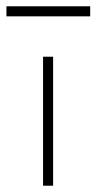

<svg xmlns="http://www.w3.org/2000/svg" viewBox="-78 -591 306 611"><path d="M59 0V-410.5H91V0ZM-57.5 -539V-571H209V-539Z"/></svg>

Font: League Spartan Thin
Style: Regular
Weight: 100
Foundry: The League of Moveable Type
Version: Version 2.002